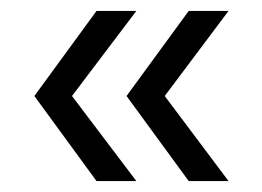

<svg xmlns="http://www.w3.org/2000/svg" viewBox="-20 -414 481 352"><path d="M157 -82 43 -238 157 -394H230L112 -238L230 -82ZM326 -82 212 -238 326 -394H399L282 -238L399 -82Z"/></svg>

Font: Outfit Thin Light
Style: Regular
Weight: 300
Version: Version 1.100;gftools[0.9.27]